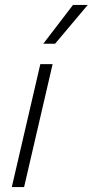

<svg xmlns="http://www.w3.org/2000/svg" viewBox="-20 -761 377 781"><path d="M277 -741H337L204 -583H156ZM194 -500 78 0H28L144 -500Z"/></svg>

Font: Elaine Sans Light
Style: Italic
Weight: 300
Italic angle: -13°
Designer: Wei Huang
Foundry: Wei Huang
Version: Version 2.001;December 24, 2019;FontCreator 12.0.0.2547 64-b